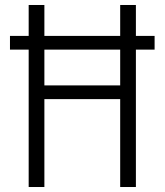

<svg xmlns="http://www.w3.org/2000/svg" viewBox="-20 -750 660 770"><path d="M600 -551H20V-606H600ZM95 0V-730H158V0ZM462 0V-730H525V0ZM138 -407.5H484V-352.5H138Z"/></svg>

Font: Monaspace Neon Var ExtraLight
Style: Regular
Weight: 200
Designer: Riley Cran and the Lettermatic Team
Version: Version 1.200 (Monaspace Neon Var)